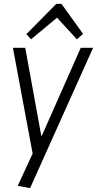

<svg xmlns="http://www.w3.org/2000/svg" viewBox="-20 -788 503 996"><path d="M72 176 162 -19 152 23 47 -540H111L194 -84H197L399 -540H463L136 188ZM117 -611 272 -768H299L411 -612L379 -584L266 -707H289L141 -584Z"/></svg>

Font: Pathway Extreme SemiCondensed ExtraLight
Style: Italic
Weight: 250
Width: 4
Italic angle: -8°
Version: Version 1.001;gftools[0.9.26]